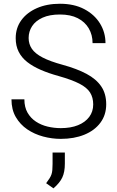

<svg xmlns="http://www.w3.org/2000/svg" viewBox="-20 -741 633 1038"><path d="M308.6 9.8Q260.7 9.8 213.4 -2.9Q166 -15.6 127.4 -41.7Q88.9 -67.9 65.4 -108.2Q42 -148.4 42 -204.1H111.8Q111.8 -161.6 128.9 -131.8Q146 -102.1 174.3 -83.5Q202.6 -64.9 237.5 -56.6Q272.5 -48.3 308.6 -48.3Q362.8 -48.3 401.9 -64.2Q440.9 -80.1 462.4 -108.9Q483.9 -137.7 483.9 -176.3Q483.9 -213.9 467 -240.7Q450.2 -267.6 409.4 -288.6Q368.7 -309.6 296.4 -330.1Q243.2 -344.7 200.4 -363.3Q157.7 -381.8 127.4 -405.5Q97.2 -429.2 81.1 -460.9Q64.9 -492.7 64.9 -534.7Q64.9 -589.8 95.2 -631.6Q125.5 -673.3 179.4 -697Q233.4 -720.7 304.2 -720.7Q380.4 -720.7 435.5 -691.7Q490.7 -662.6 520.5 -614.3Q550.3 -565.9 550.3 -507.8H480.5Q480.5 -552.2 460 -587.4Q439.5 -622.6 400.4 -642.6Q361.3 -662.6 304.2 -662.6Q248 -662.6 210.2 -645.5Q172.4 -628.4 153.6 -599.6Q134.8 -570.8 134.8 -535.6Q134.8 -502.9 152.3 -477.1Q169.9 -451.2 210.2 -430.2Q250.5 -409.2 318.8 -390.6Q395.5 -369.6 448 -341.6Q500.5 -313.5 527.3 -273.9Q554.2 -234.4 554.2 -177.2Q554.2 -119.6 522.7 -77.4Q491.2 -35.2 435.8 -12.7Q380.4 9.8 308.6 9.8ZM330.6 144Q330.6 189 316.9 218.3Q303.2 247.6 269 277.3L229.5 249.5Q241.2 233.9 248 222.9Q254.9 211.9 258.3 201.7Q261.7 191.4 262.9 178.2Q264.2 165 264.2 145.5V83.5H330.6Z"/></svg>

Font: Heebo Light
Style: Regular
Weight: 300
Designer: Oded Ezer
Foundry: Ezer Type House
Version: Version 3.100